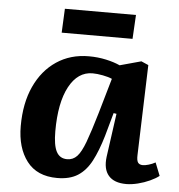

<svg xmlns="http://www.w3.org/2000/svg" viewBox="-53 -788 797 853"><g transform="rotate(5 345.5 -362.0)"><path d="M580 -119Q579 -95 585.5 -85.5Q592 -76 608 -76Q617 -76 633 -80.5Q649 -85 663 -93L686 -35Q671 -23 646 -11.5Q621 0 593 7Q565 14 541 14Q487 14 462 -15Q437 -44 444 -99L471 -293L458 -295L429 -191Q409 -123 385 -77.5Q361 -32 325 -9Q289 14 233 14Q143 14 97.5 -45.5Q52 -105 52 -202Q52 -304 86.5 -379Q121 -454 183 -495.5Q245 -537 327 -537Q367 -537 403.5 -529Q440 -521 466 -509L561 -535L593 -521ZM270 -73Q296 -73 314 -92Q332 -111 349.5 -158Q367 -205 392 -290L437 -446Q422 -453 396 -458Q370 -463 350 -463Q284 -463 245.5 -391.5Q207 -320 207 -192Q207 -130 222 -101.5Q237 -73 270 -73ZM202 -738H519L513 -631H197Z"/></g></svg>

Font: Literata 7pt
Style: Bold Italic
Weight: 700
Italic angle: -2°
Designer: Latin by Veronika Burian and Jose Scaglione. Greek by Irene Vlachou. Cyrillic by Vera Evstafieva
Foundry: TypeTogether
Version: Version 3.002